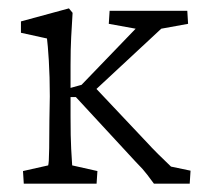

<svg xmlns="http://www.w3.org/2000/svg" viewBox="-20 -441 487 461"><path d="M37.1 0 35.2 -30.3 95.7 -43.9Q96.7 -47.9 97.2 -55.7Q97.7 -63.5 98.1 -85.4Q98.6 -107.4 98.6 -151.4L99.6 -210Q99.6 -256.8 97.2 -295.9Q94.7 -335 92.8 -348.6L30.3 -362.3V-389.6L145.5 -420.9L154.3 -410.2Q152.3 -379.9 150.9 -351.6Q149.4 -323.2 149.4 -284.2V-161.1Q149.4 -111.3 150.9 -84Q152.3 -56.6 153.3 -43.9L213.9 -30.3L211.9 0ZM435.5 0H349.6Q331.1 -25.4 322.3 -35.2Q313.5 -44.9 304.7 -53.7L162.1 -208H132.8L133.8 -225.6L175.8 -237.3L305.7 -372.1L241.2 -383.8L243.2 -415H429.7L431.6 -383.8L367.2 -372.1L186.5 -204.1L204.1 -235.4L334 -97.7Q342.8 -87.9 359.9 -70.8Q377 -53.7 390.6 -41L437.5 -31.2Z"/></svg>

Font: Crimson Pro ExtraLight
Style: Regular
Weight: 250
Designer: Jacques Le Bailly
Foundry: Baron von Fonthausen
Version: Version 1.003